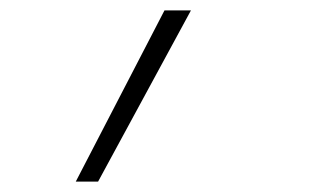

<svg xmlns="http://www.w3.org/2000/svg" viewBox="-20 -131 640 370"><path d="M126 219 297 -111H348L169 219Z"/></svg>

Font: Iosevka SS04 XLt Ex Obl
Style: Regular
Weight: 200
Width: 7
Italic angle: -9°
Monospace: yes
Designer: Belleve Invis
Foundry: Belleve Invis
Version: Version 19.0.0; ttfautohint (v1.8.4)